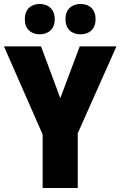

<svg xmlns="http://www.w3.org/2000/svg" viewBox="-20 -948 607 968"><path d="M105 -851C105 -802 136 -775 180 -775C225 -775 256 -803 256 -851C256 -900 225 -928 180 -928C136 -928 105 -901 105 -851ZM310 -851C310 -803 340 -775 386 -775C432 -775 462 -803 462 -851C462 -900 432 -928 386 -928C341 -928 310 -901 310 -851ZM284 -453 187 -714H0L195 -270V0H372V-276L567 -714H382Z"/></svg>

Font: Noto Sans Khmer Condensed Black
Style: Regular
Weight: 900
Width: 3
Designer: Danh Hong and the Monotype Design Team
Foundry: Monotype Imaging Inc.
Version: Version 2.004